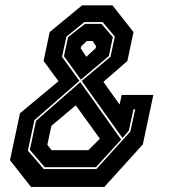

<svg xmlns="http://www.w3.org/2000/svg" viewBox="-20 -720 681 740"><path d="M99.5 0.5 18.5 -102.5 57 -283.5 205.5 -407 148 -485 171.5 -596.5 296.5 -699.5H413.5L494.5 -596.5L471 -485L378.5 -404.5L441 -317L449 -354H571L530.5 -163.5L382 0.5ZM179 -141H320.5L365 -185.5L272 -314L178 -235L162.5 -162ZM152.5 -75.5 95 -142.5 119 -254.5 289.5 -403.5 447 -182 349.5 -75.5ZM148.5 -68.5H351.5L482.5 -213L501 -299H494.5L476.5 -216.5L452 -188L295 -408L406 -501.5L422.5 -579L375.5 -635H305.5L236 -579L219 -501L286 -408.5L112.5 -257L87.5 -139.5ZM291.5 -413 226.5 -503.5 242.5 -577 307.5 -628H371L415 -577L399.5 -504ZM312.5 -501 348.5 -534 350.5 -541.5 337 -562H314.5L293 -541.5L291 -534Z"/></svg>

Font: Tourney ExtraBold
Style: Italic
Weight: 800
Italic angle: -12°
Version: Version 1.015